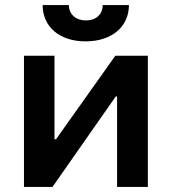

<svg xmlns="http://www.w3.org/2000/svg" viewBox="-20 -741 681 761"><path d="M149 -721C149 -635 216 -577 319 -577C423 -577 491 -635 491 -721H387C387 -684 360 -660 321 -660C281 -660 253 -684 253 -721ZM75 0H188L439 -359H444V0H566V-520H437L202 -189H196V-520H75Z"/></svg>

Font: Fixel Display SemiBold
Style: Regular
Weight: 600
Designer: AlfaBravo + MacPaw
Foundry: Kyrylo Tkachov, Marchela Mozhyna, Serhii Makarenko, Maria Weinstein, Zakhar Kryvoshyya
Version: Version 1.211